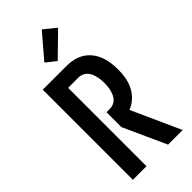

<svg xmlns="http://www.w3.org/2000/svg" viewBox="-303 -1046 1107 1107"><g transform="rotate(-45 250.0 -492.5)"><path d="M346 0 227 -262V-383H255Q269 -383 282.5 -388.5Q296 -394 306 -404Q316 -414 322 -427.5Q328 -441 331.5 -454.5Q335 -468 336.5 -482.5Q338 -497 338 -511Q338 -525 336.5 -539.5Q335 -554 331.5 -567.5Q328 -581 322 -594.5Q316 -608 306 -618Q296 -628 282.5 -633.5Q269 -639 255 -639H170V0H59V-735H255Q283 -735 310.5 -728.5Q338 -722 362 -707Q386 -692 403.5 -669.5Q421 -647 431 -621Q441 -595 445 -567Q449 -539 449 -511Q449 -478 443.5 -446Q438 -414 423.5 -385Q409 -356 384.5 -333Q360 -310 330 -299L465 0ZM237 -791 176 -839 301 -985 374 -925Z"/></g></svg>

Font: Moesevka
Style: Bold
Weight: 700
Monospace: yes
Designer: Belleve Invis
Foundry: Belleve Invis
Version: Version 32.5.0; ttfautohint (v1.8.4)